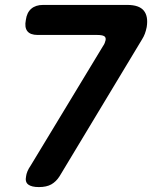

<svg xmlns="http://www.w3.org/2000/svg" viewBox="-20 -750 640 780"><path d="M105 -78 398 -562Q403 -569 405.5 -575.5Q408 -582 409 -587Q411 -599 402.5 -603.5Q394 -608 374 -608H133Q103 -608 91 -623.5Q79 -639 85 -669Q89 -699 107 -714.5Q125 -730 155 -730H497Q545 -730 564 -707Q583 -684 576 -640Q573 -625 568.5 -613Q564 -601 557 -590L222 -34Q208 -12 188.5 -1Q169 10 138 10Q108 10 94.5 -0.5Q81 -11 86 -34Q87 -43 91.5 -54Q96 -65 105 -78Z"/></svg>

Font: Maple Mono
Style: Bold Italic
Weight: 700
Italic angle: -10°
Monospace: yes
Designer: subframe7536
Version: Version 7.000